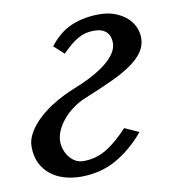

<svg xmlns="http://www.w3.org/2000/svg" viewBox="-64 -551 563 620"><g transform="rotate(-10 217.5 -241.0)"><path d="M421.9 -396Q421.9 -370.6 407.5 -349.9Q393.1 -329.1 365.7 -310.3Q338.4 -291.5 298.8 -273.4Q259.3 -255.4 209 -234.9Q187.5 -226.1 168.7 -212.2Q149.9 -198.2 136 -181.6Q122.1 -165 114 -146.7Q106 -128.4 106 -110.8Q106 -98.1 110.4 -85Q114.7 -71.8 123 -60.8Q131.3 -49.8 143.1 -43Q154.8 -36.1 169.9 -36.1Q210 -36.1 244.4 -56.4Q278.8 -76.7 316.9 -118.2L363.8 -97.2Q321.3 -46.4 269.8 -17.1Q218.3 12.2 152.8 12.2Q124.5 12.2 98.9 4.6Q73.2 -2.9 54 -18.3Q34.7 -33.7 23.4 -56.6Q12.2 -79.6 12.2 -110.8Q12.2 -134.3 25.9 -157.2Q39.6 -180.2 62 -200.9Q84.5 -221.7 113.5 -239Q142.6 -256.3 172.9 -269Q209.5 -283.2 238.3 -298.3Q267.1 -313.5 287.4 -329.6Q307.6 -345.7 318.4 -362.3Q329.1 -378.9 329.1 -396Q329.1 -404.8 326.7 -413.6Q324.2 -422.4 318.1 -429.4Q312 -436.5 301.5 -440.7Q291 -444.8 274.9 -444.8Q260.7 -444.8 248 -441.7Q235.4 -438.5 223.1 -431.6Q210.9 -424.8 198 -414.1Q185.1 -403.3 169.9 -388.2L137.2 -418Q169.4 -460 210.4 -477.1Q251.5 -494.1 301.8 -494.1Q329.6 -494.1 351.8 -485.8Q374 -477.5 389.6 -464.1Q405.3 -450.7 413.6 -432.9Q421.9 -415 421.9 -396Z"/></g></svg>

Font: Charis SIL
Style: Italic
Weight: 400
Italic angle: -11°
Foundry: SIL International
Version: Version 4.112